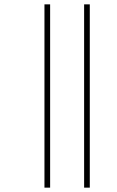

<svg xmlns="http://www.w3.org/2000/svg" viewBox="-20 -815 536 881"><path d="M366 46V-795H392V46ZM184 46V-795H210V46Z"/></svg>

Font: Noto Sans Kannada UI SemiCondensed Thin
Style: Regular
Weight: 100
Width: 4
Designer: Jelle Bosma - Monotype Design Team
Foundry: Monotype Imaging Inc.
Version: Version 2.005; ttfautohint (v1.8.4.7-5d5b)